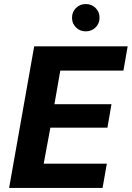

<svg xmlns="http://www.w3.org/2000/svg" viewBox="-20 -929 651 949"><path d="M25 0 149 -700H611L590 -580H278L249 -414H531L511 -298H229L196 -120H508L487 0ZM404 -774Q375 -774 355.5 -793.5Q336 -813 336 -841Q336 -870 355.5 -889.5Q375 -909 404 -909Q433 -909 452.5 -889.5Q472 -870 472 -841Q472 -813 452.5 -793.5Q433 -774 404 -774Z"/></svg>

Font: DM Sans 11pt Black
Style: Italic
Weight: 900
Italic angle: -10°
Version: Version 4.004;gftools[0.9.30]